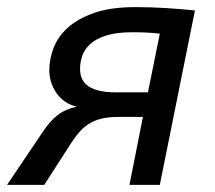

<svg xmlns="http://www.w3.org/2000/svg" viewBox="-31 -517 601 537"><path d="M87.9 -147Q107.4 -177.2 129.6 -194.6Q151.9 -211.9 183.6 -218.8Q164.6 -223.1 150.1 -233.4Q135.7 -243.7 126.2 -257.8Q116.7 -272 111.8 -287.8Q106.9 -303.7 106.9 -320.8Q106.9 -351.6 118.9 -383.1Q130.9 -414.6 158.7 -439.7Q186.5 -464.8 232.7 -481Q278.8 -497.1 347.2 -497.1Q391.6 -497.1 433.8 -494.4Q476.1 -491.7 514.2 -487.8L416 0H331.1L368.7 -189.9H299.3Q274.9 -189.9 256.6 -186Q238.3 -182.1 222.7 -173.6Q207 -165 194.3 -151.4Q181.6 -137.7 168.9 -118.2L92.8 0H-11.2ZM192.9 -324.2Q192.9 -290.5 218 -274.7Q243.2 -258.8 291.5 -258.8H382.8L416 -422.9Q395 -425.3 377 -426Q358.9 -426.8 338.9 -426.8Q295.4 -426.8 267.1 -418Q238.8 -409.2 222.4 -394.8Q206.1 -380.4 199.5 -362.1Q192.9 -343.8 192.9 -324.2Z"/></svg>

Font: Code New Roman
Style: Italic
Weight: 400
Italic angle: -11°
Monospace: yes
Designer: Sam Radian
Foundry: Code New Roman
Version: Version 1.508 October 19, 2014